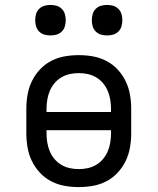

<svg xmlns="http://www.w3.org/2000/svg" viewBox="-20 -752 640 780"><path d="M300 8Q271 8 242.5 3Q214 -2 188 -15.5Q162 -29 142 -50.5Q122 -72 109.5 -98Q97 -124 92 -152.5Q87 -181 87 -210V-310Q87 -339 92 -367.5Q97 -396 109.5 -422Q122 -448 142 -469.5Q162 -491 188 -504.5Q214 -518 242.5 -523Q271 -528 300 -528Q329 -528 357.5 -523Q386 -518 412 -504.5Q438 -491 458 -469.5Q478 -448 490.5 -422Q503 -396 508 -367.5Q513 -339 513 -310V-210Q513 -181 508 -152.5Q503 -124 490.5 -98Q478 -72 458 -50.5Q438 -29 412 -15.5Q386 -2 357.5 3Q329 8 300 8ZM169 -297H431V-310Q431 -328 428 -346.5Q425 -365 418 -382Q411 -399 399 -413.5Q387 -428 371 -437.5Q355 -447 337 -451Q319 -455 300 -455Q281 -455 263 -451Q245 -447 229 -437.5Q213 -428 201 -413.5Q189 -399 182 -382Q175 -365 172 -346.5Q169 -328 169 -310ZM300 -65Q319 -65 337 -69Q355 -73 371 -82.5Q387 -92 399 -106.5Q411 -121 418 -138Q425 -155 428 -173.5Q431 -192 431 -210V-223H169V-210Q169 -192 172 -173.5Q175 -155 182 -138Q189 -121 201 -106.5Q213 -92 229 -82.5Q245 -73 263 -69Q281 -65 300 -65ZM415 -608Q402 -608 390 -611.5Q378 -615 369 -624Q360 -633 356.5 -645Q353 -657 353 -670Q353 -683 356.5 -695Q360 -707 369 -716Q378 -725 390 -728.5Q402 -732 415 -732Q428 -732 440 -728.5Q452 -725 461 -716Q470 -707 473.5 -695Q477 -683 477 -670Q477 -657 473.5 -645Q470 -633 461 -624Q452 -615 440 -611.5Q428 -608 415 -608ZM185 -608Q172 -608 160 -611.5Q148 -615 139 -624Q130 -633 126.5 -645Q123 -657 123 -670Q123 -683 126.5 -695Q130 -707 139 -716Q148 -725 160 -728.5Q172 -732 185 -732Q198 -732 210 -728.5Q222 -725 231 -716Q240 -707 243.5 -695Q247 -683 247 -670Q247 -657 243.5 -645Q240 -633 231 -624Q222 -615 210 -611.5Q198 -608 185 -608Z"/></svg>

Font: Iosevka Etoile
Style: Regular
Weight: 400
Designer: Belleve Invis
Foundry: Belleve Invis
Version: Version 33.2.4